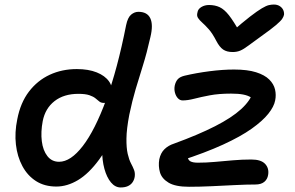

<svg xmlns="http://www.w3.org/2000/svg" viewBox="-20 -812 1299 845"><path d="M228 9Q176 9 138.5 -15Q101 -39 78.5 -81Q56 -123 50 -176Q44 -229 56 -287Q70 -360 107.5 -409Q145 -458 199 -483Q253 -508 318 -508Q369 -508 405.5 -493.5Q442 -479 460 -453.5Q478 -428 471 -393Q468 -378 458.5 -368.5Q449 -359 438 -359Q425 -359 417.5 -365Q410 -371 400.5 -379Q391 -387 373.5 -393Q356 -399 325 -399Q261 -399 220 -367Q179 -335 168 -279Q159 -231 164 -190.5Q169 -150 188.5 -125Q208 -100 240 -100Q291 -100 344.5 -169.5Q398 -239 447.5 -373.5Q497 -508 535 -701Q542 -735 557 -747.5Q572 -760 589 -760Q628 -760 641.5 -731.5Q655 -703 642 -649Q626 -578 609 -524Q592 -470 577 -419.5Q562 -369 549 -307Q537 -244 536.5 -202.5Q536 -161 542 -135Q548 -109 556.5 -93Q565 -77 570 -64Q575 -51 573 -35Q571 -21 563.5 -10Q556 1 543 7Q530 13 511 13Q487 13 468.5 -9Q450 -31 439.5 -69Q429 -107 429.5 -155.5Q430 -204 442 -257L503 -271Q462 -172 416.5 -110Q371 -48 323.5 -19.5Q276 9 228 9ZM812 10Q752 10 722 -8Q692 -26 684 -53.5Q676 -81 681 -111Q687 -139 704 -155.5Q721 -172 746 -180Q853 -219 926.5 -256.5Q1000 -294 1041 -331.5Q1082 -369 1093 -406L1110 -358Q1099 -374 1085 -383Q1071 -392 1050 -396Q1029 -400 997 -400Q943 -400 903.5 -392.5Q864 -385 835 -377.5Q806 -370 784 -370Q772 -370 763 -379.5Q754 -389 750 -404Q746 -419 749 -435Q753 -453 762.5 -463.5Q772 -474 793 -479Q844 -491 902 -498.5Q960 -506 1010 -506Q1069 -506 1107 -494Q1145 -482 1165 -462Q1185 -442 1190.5 -418Q1196 -394 1191 -370Q1186 -343 1161 -311.5Q1136 -280 1087.5 -245.5Q1039 -211 961.5 -175.5Q884 -140 773 -104L805 -128Q806 -109 817 -102.5Q828 -96 851 -96Q887 -96 926 -99.5Q965 -103 1005 -106.5Q1045 -110 1086 -110Q1129 -110 1147 -90.5Q1165 -71 1160 -42Q1157 -23 1143 -11.5Q1129 0 1104 0Q1065 0 1015 2.5Q965 5 912 7.5Q859 10 812 10ZM1185 -792Q1200 -792 1210.5 -785.5Q1221 -779 1226 -769Q1231 -759 1230 -747Q1228 -738 1221.5 -728.5Q1215 -719 1194.5 -701.5Q1174 -684 1129 -652Q1094 -627 1073.5 -611.5Q1053 -596 1038 -589.5Q1023 -583 1004 -583Q978 -583 962 -594Q946 -605 932 -632Q915 -665 899 -683Q883 -701 870.5 -712Q858 -723 851.5 -733Q845 -743 849 -757Q851 -772 866 -781Q881 -790 900 -790Q926 -790 946.5 -780.5Q967 -771 987.5 -745Q1008 -719 1036 -669H997Q1048 -714 1080.5 -739Q1113 -764 1132.5 -775.5Q1152 -787 1163.5 -789.5Q1175 -792 1185 -792Z"/></svg>

Font: Shantell Sans Medium
Style: Italic
Weight: 500
Italic angle: -11°
Designer: Stephen Nixon, Anya Danilova, Shantell Martin
Foundry: Arrow Type
Version: Version 1.011;[c5ecc13dd]